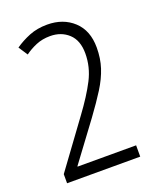

<svg xmlns="http://www.w3.org/2000/svg" viewBox="-126 -738 666 814"><g transform="rotate(-20 207.0 -330.5)"><path d="M365 0H35V-41L188 -250Q239 -319 267.5 -374.5Q296 -430 296 -491Q296 -550 263 -580.5Q230 -611 180 -611Q145 -611 116.5 -599Q88 -587 65 -570L38 -611Q68 -632 104 -646.5Q140 -661 185 -661Q257 -661 303.5 -618Q350 -575 350 -498Q350 -449 336.5 -407.5Q323 -366 296 -323Q269 -280 228 -224L101 -53V-51H365Z"/></g></svg>

Font: Noto Sans Telugu ExtraCondensed Light
Style: Regular
Weight: 300
Width: 2
Designer: Jelle Bosma - Monotype Design Team
Foundry: Monotype Imaging Inc.
Version: Version 2.005; ttfautohint (v1.8.4.7-5d5b)